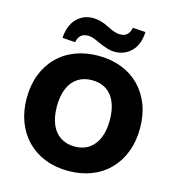

<svg xmlns="http://www.w3.org/2000/svg" viewBox="-133 -1048 1073 1172"><g transform="rotate(15 403.5 -462.0)"><path d="M404 11Q324 11 258 -15Q192 -41 144.5 -89.5Q97 -138 71.5 -205Q46 -272 46 -353Q46 -435 71.5 -502Q97 -569 144.5 -617Q192 -665 258 -690.5Q324 -716 404 -716Q484 -716 550 -690.5Q616 -665 663.5 -617Q711 -569 736.5 -502.5Q762 -436 762 -354Q762 -271 736.5 -204Q711 -137 663.5 -88.5Q616 -40 550 -14.5Q484 11 404 11ZM404 -143Q457 -143 494 -168Q531 -193 551 -240Q571 -287 571 -353Q571 -419 551.5 -466Q532 -513 494.5 -537.5Q457 -562 404 -562Q352 -562 314.5 -537.5Q277 -513 257 -466Q237 -419 237 -353Q237 -287 256.5 -240Q276 -193 314 -168Q352 -143 404 -143ZM243 -759 162 -765Q167 -844 208.5 -887Q250 -930 313 -930Q337 -930 362 -923Q387 -916 418 -900Q446 -886 463.5 -881Q481 -876 494 -876Q523 -876 539 -890.5Q555 -905 561 -935L642 -930Q638 -850 596 -807.5Q554 -765 491 -765Q466 -765 441 -773Q416 -781 384 -795Q357 -808 341 -813Q325 -818 310 -818Q282 -818 265.5 -803.5Q249 -789 243 -759Z"/></g></svg>

Font: Nunito Sans 12pt ExtraLight Black
Style: Regular
Weight: 900
Version: Version 3.101;gftools[0.9.27]